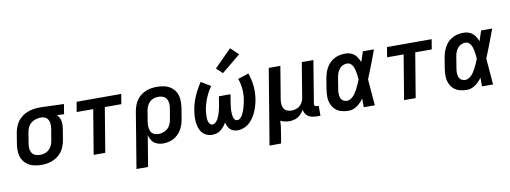

<svg xmlns="http://www.w3.org/2000/svg" viewBox="-73 -1208 4897 1842"><g transform="rotate(-10 2376.0 -287.5)"><path d="M243 8Q276 8 309 1.5Q342 -5 373.5 -22Q405 -39 429 -65.5Q453 -92 466 -124Q479 -156 485 -189L503 -299Q507 -325 506.5 -350Q506 -375 496.5 -397.5Q487 -420 471 -437L539 -433L555 -530L322 -538H321Q287 -538 252 -532Q217 -526 184 -510Q151 -494 124.5 -467.5Q98 -441 83 -408Q68 -375 62 -341L44 -231Q38 -193 40 -155Q42 -117 58 -85Q74 -53 103 -31Q132 -9 168.5 -0.5Q205 8 243 8ZM245 -89Q221 -89 199.5 -97.5Q178 -106 166 -125.5Q154 -145 152.5 -168Q151 -191 155 -215L173 -325Q177 -349 188.5 -372.5Q200 -396 221.5 -412Q243 -428 267.5 -434.5Q292 -441 316 -441Q339 -441 357.5 -431Q376 -421 385.5 -401.5Q395 -382 395.5 -359.5Q396 -337 393 -315L374 -205Q371 -182 361 -160Q351 -138 332.5 -120.5Q314 -103 290.5 -96Q267 -89 245 -89Z M751 0H864L936 -433H1097L1113 -530H678L662 -433H823Z M1132 205H1245L1295 -97Q1302 -67 1319.5 -41Q1337 -15 1366.5 -3.5Q1396 8 1429 8Q1459 8 1490 0Q1521 -8 1548 -27Q1575 -46 1594.5 -72.5Q1614 -99 1625 -129Q1636 -159 1641 -189L1659 -299Q1665 -337 1663 -375Q1661 -413 1645 -445Q1629 -477 1600 -499Q1571 -521 1535 -529.5Q1499 -538 1461 -538Q1428 -538 1395 -531.5Q1362 -525 1331 -508Q1300 -491 1276.5 -464Q1253 -437 1240.5 -405.5Q1228 -374 1222 -341ZM1399 -89Q1374 -89 1353 -100Q1332 -111 1323 -133Q1314 -155 1313.5 -179Q1313 -203 1317 -228L1333 -325Q1337 -348 1346 -370Q1355 -392 1373 -409.5Q1391 -427 1414 -434Q1437 -441 1459 -441Q1483 -441 1504 -432.5Q1525 -424 1537 -404.5Q1549 -385 1551 -362Q1553 -339 1549 -315L1530 -205Q1525 -174 1508 -145.5Q1491 -117 1460.5 -103Q1430 -89 1399 -89Z M1906 8Q1927 8 1948.5 2Q1970 -4 1988 -18Q2006 -32 2020.5 -49.5Q2035 -67 2046 -87Q2052 -61 2065 -38.5Q2078 -16 2101.5 -4Q2125 8 2153 8Q2189 8 2223.5 -8Q2258 -24 2284 -52.5Q2310 -81 2327 -114.5Q2344 -148 2355 -183Q2366 -218 2372 -253Q2383 -320 2376.5 -385Q2370 -450 2348 -511L2243 -477Q2261 -428 2265.5 -375Q2270 -322 2261 -267Q2258 -250 2254 -233Q2250 -216 2245.5 -199Q2241 -182 2234.5 -165.5Q2228 -149 2220 -133Q2212 -117 2198 -103Q2184 -89 2167 -89Q2150 -89 2140.5 -102.5Q2131 -116 2128 -132Q2125 -148 2124 -164.5Q2123 -181 2124 -198Q2125 -215 2127 -231.5Q2129 -248 2132 -265L2145 -345H2032L2019 -265Q2016 -248 2012.5 -231Q2009 -214 2004.5 -197.5Q2000 -181 1993.5 -164.5Q1987 -148 1979 -132Q1971 -116 1956.5 -102.5Q1942 -89 1925 -89Q1908 -89 1897.5 -103.5Q1887 -118 1884 -134.5Q1881 -151 1881 -168.5Q1881 -186 1882.5 -204Q1884 -222 1886 -240Q1893 -277 1905 -314Q1917 -351 1935 -387Q1953 -423 1976 -455L1884 -511Q1843 -452 1815 -386.5Q1787 -321 1776 -254Q1770 -219 1769 -184Q1768 -149 1774 -115.5Q1780 -82 1796 -53Q1812 -24 1842 -8Q1872 8 1906 8ZM2109 -557 2293 -708 2217 -780 2050 -612Z M2428 205H2541L2558 102Q2563 74 2566.5 45Q2570 16 2571 -12Q2590 -2 2612.5 3Q2635 8 2658 8Q2686 8 2714 -1Q2742 -10 2764.5 -31.5Q2787 -53 2801 -79Q2804 -51 2822 -29.5Q2840 -8 2867.5 0Q2895 8 2924 8H2959V-89H2940Q2933 -89 2926.5 -92Q2920 -95 2918 -102Q2916 -109 2917 -117L2985 -530H2872L2816 -192Q2812 -164 2795 -138Q2778 -112 2750 -100.5Q2722 -89 2694 -89Q2671 -89 2650.5 -98Q2630 -107 2619.5 -126.5Q2609 -146 2608 -169Q2607 -192 2611 -215L2663 -530H2550Z M3234 8Q3263 8 3291 -4.5Q3319 -17 3341.5 -38.5Q3364 -60 3382 -85Q3382 -43 3382 0H3490Q3484 -64 3479.5 -127.5Q3475 -191 3469 -255Q3497 -323 3523 -392Q3549 -461 3575 -530H3467Q3451 -480 3434 -431Q3423 -460 3405 -485.5Q3387 -511 3358 -524.5Q3329 -538 3295 -538Q3264 -538 3233 -530.5Q3202 -523 3174 -504.5Q3146 -486 3126 -459Q3106 -432 3095 -402Q3084 -372 3078 -341L3060 -231Q3054 -195 3054.5 -159Q3055 -123 3067.5 -90.5Q3080 -58 3104.5 -34.5Q3129 -11 3163.5 -1.5Q3198 8 3234 8ZM3234 -89Q3213 -89 3196 -100.5Q3179 -112 3173 -132Q3167 -152 3167 -173Q3167 -194 3171 -215L3189 -325Q3192 -346 3199.5 -366Q3207 -386 3220.5 -404Q3234 -422 3254.5 -431.5Q3275 -441 3295 -441Q3317 -441 3333 -427.5Q3349 -414 3356.5 -394.5Q3364 -375 3368.5 -354.5Q3373 -334 3375.5 -313Q3378 -292 3379 -270Q3370 -248 3360.5 -225.5Q3351 -203 3339.5 -181.5Q3328 -160 3314 -139.5Q3300 -119 3278.5 -104Q3257 -89 3234 -89Z M3775 0H3888L3960 -433H4121L4137 -530H3702L3686 -433H3847Z M4386 8Q4415 8 4443 -4.5Q4471 -17 4493.5 -38.5Q4516 -60 4534 -85Q4534 -43 4534 0H4642Q4636 -64 4631.5 -127.5Q4627 -191 4621 -255Q4649 -323 4675 -392Q4701 -461 4727 -530H4619Q4603 -480 4586 -431Q4575 -460 4557 -485.5Q4539 -511 4510 -524.5Q4481 -538 4447 -538Q4416 -538 4385 -530.5Q4354 -523 4326 -504.5Q4298 -486 4278 -459Q4258 -432 4247 -402Q4236 -372 4230 -341L4212 -231Q4206 -195 4206.5 -159Q4207 -123 4219.5 -90.5Q4232 -58 4256.5 -34.5Q4281 -11 4315.5 -1.5Q4350 8 4386 8ZM4386 -89Q4365 -89 4348 -100.5Q4331 -112 4325 -132Q4319 -152 4319 -173Q4319 -194 4323 -215L4341 -325Q4344 -346 4351.5 -366Q4359 -386 4372.5 -404Q4386 -422 4406.5 -431.5Q4427 -441 4447 -441Q4469 -441 4485 -427.5Q4501 -414 4508.5 -394.5Q4516 -375 4520.5 -354.5Q4525 -334 4527.5 -313Q4530 -292 4531 -270Q4522 -248 4512.5 -225.5Q4503 -203 4491.5 -181.5Q4480 -160 4466 -139.5Q4452 -119 4430.5 -104Q4409 -89 4386 -89Z"/></g></svg>

Font: Iosevka Sparkle Semibold
Style: Italic
Weight: 600
Italic angle: -9°
Designer: Belleve Invis
Foundry: Belleve Invis
Version: Version 4.5.0; ttfautohint (v1.8.3)